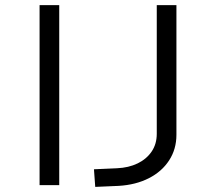

<svg xmlns="http://www.w3.org/2000/svg" viewBox="-20 -725 846 752"><path d="M135 0V-705H212V0ZM353 7 348 -62 438 -66Q484 -68 519 -85Q554 -102 574 -131.5Q594 -161 594 -201V-705H671V-197Q671 -141 642.5 -97Q614 -53 563 -27Q512 -1 445 3Z"/></svg>

Font: Nunito Sans 7pt Expanded Light
Style: Regular
Weight: 300
Width: 7
Designer: Vernon Adams
Foundry: Vernon Adams
Version: Version 3.101;gftools[0.9.27]